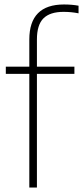

<svg xmlns="http://www.w3.org/2000/svg" viewBox="-20 -838 371 858"><path d="M145 -661.5V-540H312.5V-508H145V0H111V-508H6V-540H111V-661.5Q111 -818 266 -818Q301.5 -818 331 -812.5V-778.5Q298.5 -785 264 -785Q203.5 -785 174.2 -756Q145 -727 145 -661.5Z"/></svg>

Font: Encode Sans Semi Condensed Thin
Style: Regular
Weight: 250
Width: 4
Designer: Multiple Designers
Foundry: Impallari Type
Version: Version 2.000